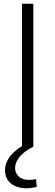

<svg xmlns="http://www.w3.org/2000/svg" viewBox="-20 -788 297 1031"><path d="M159 -768V0H98V-768ZM122 223Q91 223 64.5 212.5Q38 202 22.5 180Q7 158 7 125Q7 91 29.5 57.5Q52 24 102 -6L159 0Q108 25 84.5 55Q61 85 61 114Q61 141 80.5 159.5Q100 178 136 178Q145 178 154.5 177Q164 176 174 174L177 216Q164 219 149.5 221Q135 223 122 223Z"/></svg>

Font: Yaldevi Light
Style: Regular
Weight: 300
Designer: Sol Matas, Rajitha Manaperi, Kosala Senevirathne
Foundry: Mooniak
Version: Version 1.100